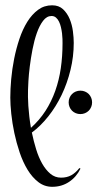

<svg xmlns="http://www.w3.org/2000/svg" viewBox="-20 -700 393 736"><path d="M288.6 -53.7Q272.9 -21.5 244.6 -2.7Q216.3 16.1 180.2 16.1Q150.4 16.1 127 -2Q103.5 -20 85.7 -49.3Q67.9 -78.6 55.4 -115.5Q43 -152.3 34.9 -190.4Q26.9 -228.5 23.2 -263.9Q19.5 -299.3 19.5 -325.7Q19.5 -357.9 22.9 -396.5Q26.4 -435.1 34.2 -474.4Q42 -513.7 54.4 -550.8Q66.9 -587.9 84.7 -616.5Q102.5 -645 126 -662.4Q149.4 -679.7 179.7 -679.7Q205.6 -679.7 221.7 -664.6Q237.8 -649.4 247.1 -627.2Q256.3 -605 259.5 -580.1Q262.7 -555.2 262.7 -535.6Q262.7 -482.9 250.2 -431.9Q237.8 -380.9 216.1 -335.7Q194.3 -290.5 165 -253.7Q135.7 -216.8 102.1 -191.9Q108.9 -159.2 118.4 -128.2Q127.9 -97.2 141.6 -73Q155.3 -48.8 173.1 -33.9Q190.9 -19 213.9 -19Q236.8 -19 253.4 -28.3Q270 -37.6 284.2 -55.7ZM87.4 -355Q86.9 -344.2 87.2 -328.6Q87.4 -313 88.6 -294.2Q89.8 -275.4 92.3 -253.9Q94.7 -232.4 98.6 -210Q131.3 -239.3 154.3 -274.9Q177.2 -310.5 191.9 -351.8Q206.5 -393.1 213.1 -438.7Q219.7 -484.4 219.7 -533.7Q219.7 -540 219.5 -550.3Q219.2 -560.5 217.8 -572.3Q216.3 -584 213.6 -595.7Q210.9 -607.4 206.3 -616.9Q201.7 -626.5 194.6 -632.6Q187.5 -638.7 177.7 -638.7Q159.2 -638.7 145.3 -620.4Q131.3 -602.1 121.3 -573.7Q111.3 -545.4 104.7 -511.2Q98.1 -477.1 94.2 -445.6Q90.3 -414.1 88.9 -389.2Q87.4 -364.3 87.4 -355ZM243.2 -307.6Q243.2 -316.9 246.6 -325.2Q250 -333.5 256.1 -339.6Q262.2 -345.7 270.5 -349.1Q278.8 -352.5 288.1 -352.5Q297.4 -352.5 305.7 -349.1Q314 -345.7 320.1 -339.6Q326.2 -333.5 329.6 -325.2Q333 -316.9 333 -307.6Q333 -298.3 329.6 -290Q326.2 -281.7 320.1 -275.6Q314 -269.5 305.7 -266.1Q297.4 -262.7 288.1 -262.7Q278.8 -262.7 270.5 -266.1Q262.2 -269.5 256.1 -275.6Q250 -281.7 246.6 -290Q243.2 -298.3 243.2 -307.6Z"/></svg>

Font: Montez
Style: Regular
Weight: 400
Designer: Astigmatic (AOETI)
Foundry: Astigmatic (AOETI)
Version: Version 1.001